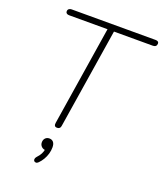

<svg xmlns="http://www.w3.org/2000/svg" viewBox="-169 -815 997 1174"><g transform="rotate(20 329.5 -227.5)"><path d="M254 6Q244 6 239.5 -0.5Q235 -7 237 -19L339 -666H89Q79 -666 73 -670.5Q67 -675 67 -683Q67 -694 74 -699.5Q81 -705 91 -705H637Q648 -705 653.5 -701Q659 -697 659 -689Q659 -678 652.5 -672Q646 -666 635 -666H381L278 -15Q277 -5 271 0.5Q265 6 254 6ZM222 242Q214 250 206.5 250Q199 250 194.5 245.5Q190 241 190.5 233Q191 225 198 217Q214 200 222 184.5Q230 169 233 150L238 159Q220 159 209 148Q198 137 198 121Q198 104 208 93.5Q218 83 234 83Q251 83 260.5 94.5Q270 106 270 128Q270 149 264 170Q258 191 247 209.5Q236 228 222 242Z"/></g></svg>

Font: Nunito ExtraLight
Style: Italic
Weight: 200
Italic angle: -9°
Designer: Vernon Adams
Foundry: Vernon Adams
Version: Version 3.602